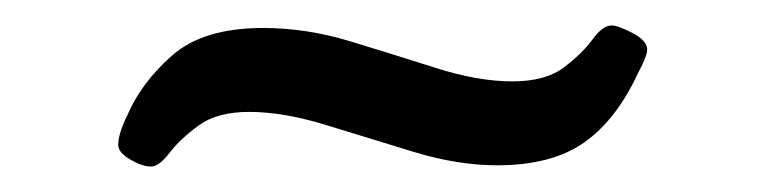

<svg xmlns="http://www.w3.org/2000/svg" viewBox="-20 -343 600 151"><path d="M99 -212Q92 -212 82.5 -217.5Q73 -223 73 -229Q73 -238 80 -252Q91 -278 115.5 -299.5Q140 -321 187 -321Q221 -321 255.5 -310.5Q290 -300 323 -289.5Q356 -279 383 -279Q409 -279 423.5 -290Q438 -301 446 -312Q454 -323 461 -323Q466 -323 477.5 -317Q489 -311 489 -304Q489 -299 482 -286Q465 -249 439.5 -231Q414 -213 371 -213Q340 -213 305.5 -223.5Q271 -234 237 -244.5Q203 -255 176 -255Q151 -255 136.5 -244.5Q122 -234 113.5 -223Q105 -212 99 -212Z"/></svg>

Font: Asap Medium
Style: Italic
Weight: 500
Italic angle: -6°
Designer: Pablo Cosgaya
Foundry: Omnibus-Type
Version: Version 3.001; ttfautohint (v1.8.3)